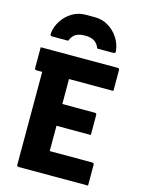

<svg xmlns="http://www.w3.org/2000/svg" viewBox="-138 -1028 826 1107"><g transform="rotate(15 275.0 -474.0)"><path d="M173 -777H80Q70 -777 67.5 -780.5Q65 -784 66 -796Q71 -835 93.5 -869.5Q116 -904 152 -926Q188 -948 233 -948H287Q332 -948 368 -926Q404 -904 426.5 -869.5Q449 -835 454 -796Q456 -784 453 -780.5Q450 -777 440 -777H347Q335 -807 314.5 -819Q294 -831 260 -831Q226 -831 205.5 -819Q185 -807 173 -777ZM86 0Q75 0 75 -11V-565H41Q30 -565 30 -576V-700H489Q500 -700 500 -689V-565H235V-416H429Q440 -416 440 -405V-286H235V-135H489Q500 -135 500 -124V0Z"/></g></svg>

Font: Recursive Sn Lnr St XBd
Style: Regular
Weight: 800
Version: Version 1.079;hotconv 1.0.112;makeotfexe 2.5.65598; ttfautoh